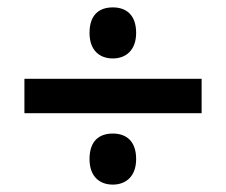

<svg xmlns="http://www.w3.org/2000/svg" viewBox="-20 -678 612 519"><path d="M285 -520C320 -520 348 -542 348 -589C348 -638 321 -658 285 -658C248 -658 222 -638 222 -589C222 -542 249 -520 285 -520ZM46 -372H525V-465H46ZM285 -179C320 -179 348 -201 348 -248C348 -297 321 -317 285 -317C248 -317 222 -297 222 -248C222 -201 249 -179 285 -179Z"/></svg>

Font: Noto Sans Malayalam UI SemiBold
Style: Regular
Weight: 600
Designer: Jelle Bosma - Monotype Design Team
Foundry: Monotype Imaging Inc.
Version: Version 2.104